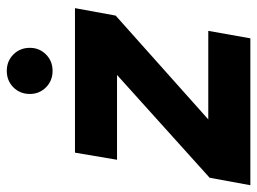

<svg xmlns="http://www.w3.org/2000/svg" viewBox="-127 -642 758 566"><g transform="rotate(-90 252.0 -359.0)"><path d="M-11 0 11 -120 314 -393H64L85 -517H511L489 -397L183 -124H444L422 0ZM326 -583Q297 -583 277.5 -602.5Q258 -622 258 -650Q258 -679 277.5 -698.5Q297 -718 326 -718Q355 -718 374.5 -698.5Q394 -679 394 -650Q394 -622 374.5 -602.5Q355 -583 326 -583Z"/></g></svg>

Font: DM Sans 11pt Black
Style: Italic
Weight: 900
Italic angle: -10°
Version: Version 4.004;gftools[0.9.30]